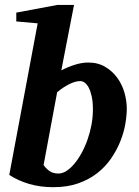

<svg xmlns="http://www.w3.org/2000/svg" viewBox="-20 -757 572 789"><path d="M361.8 -307.1Q361.8 -338.4 356.9 -360.6Q352.1 -382.8 344.5 -397Q336.9 -411.1 327.9 -417.5Q318.8 -423.8 310.1 -423.8Q289.1 -423.8 263.4 -410.6Q237.8 -397.5 214.8 -377.9L159.2 -79.1Q167 -66.4 181.9 -55.2Q196.8 -43.9 220.2 -43.9Q236.8 -43.9 253.7 -54.9Q270.5 -65.9 286.1 -84.7Q301.8 -103.5 315.7 -128.9Q329.6 -154.3 339.8 -183.6Q350.1 -212.9 356 -244.4Q361.8 -275.9 361.8 -307.1ZM501 -311Q501 -281.2 494.6 -245.6Q488.3 -210 473.6 -174.1Q459 -138.2 435.8 -104.7Q412.6 -71.3 379.2 -45.2Q345.7 -19 301 -3.4Q256.3 12.2 199.2 12.2Q144.5 12.2 99.4 -1.2Q54.2 -14.6 18.1 -38.1L134.8 -661.1L46.9 -668.9V-705.1L215.8 -736.8H284.2L231.9 -467.8Q259.3 -481.9 287.8 -491Q316.4 -500 342.8 -500Q382.8 -500 412.6 -482.2Q442.4 -464.4 462.2 -437Q481.9 -409.7 491.5 -376Q501 -342.3 501 -311Z"/></svg>

Font: Charis SIL CyrE
Style: Bold Italic
Weight: 700
Italic angle: -11°
Foundry: SIL International
Version: Version 5.000